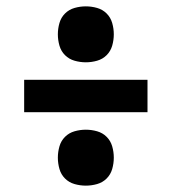

<svg xmlns="http://www.w3.org/2000/svg" viewBox="-20 -642 540 604"><path d="M250 -446Q232 -446 214.5 -451Q197 -456 184.5 -468.5Q172 -481 167 -498.5Q162 -516 162 -534Q162 -552 167 -569.5Q172 -587 184.5 -599.5Q197 -612 214.5 -617Q232 -622 250 -622Q268 -622 285.5 -617Q303 -612 315.5 -599.5Q328 -587 333 -569.5Q338 -552 338 -534Q338 -516 333 -498.5Q328 -481 315.5 -468.5Q303 -456 285.5 -451Q268 -446 250 -446ZM56 -289V-391H444V-289ZM250 -58Q232 -58 214.5 -63Q197 -68 184.5 -80.5Q172 -93 167 -110.5Q162 -128 162 -146Q162 -164 167 -181.5Q172 -199 184.5 -211.5Q197 -224 214.5 -229Q232 -234 250 -234Q268 -234 285.5 -229Q303 -224 315.5 -211.5Q328 -199 333 -181.5Q338 -164 338 -146Q338 -128 333 -110.5Q328 -93 315.5 -80.5Q303 -68 285.5 -63Q268 -58 250 -58Z"/></svg>

Font: iosevka_custom_sans_ss08 Heavy
Style: Regular
Weight: 900
Designer: Belleve Invis
Foundry: Belleve Invis
Version: Version 10.3.0; ttfautohint (v1.8.3)